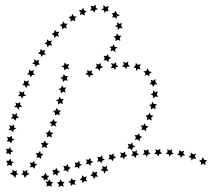

<svg xmlns="http://www.w3.org/2000/svg" viewBox="-20 -582 896 812"><path d="M261 -292 252 -284 251 -296 240 -301 251 -306 253 -318 261 -309 273 -311 267 -300 273 -289ZM255 -243 246 -235 245 -247 235 -253 246 -257 249 -269 257 -260 268 -261 262 -251 266 -240ZM246 -194 237 -187V-199L227 -206L238 -209L242 -221L249 -211L261 -212L254 -202L258 -191ZM235 -146 225 -140 226 -151 217 -159 228 -162 232 -173 238 -163H250L243 -154L246 -142ZM222 -99 212 -93 213 -104 204 -112 215 -115 220 -126 226 -115H238L230 -106L233 -94ZM206 -52 196 -46 198 -58 189 -66 201 -68 205 -79 211 -68 223 -67 214 -59 217 -47ZM188 -6 178 -1 180 -13 172 -21 183 -22 189 -33 194 -22 206 -20 197 -12 199 0ZM168 39 157 43 160 32 152 23 164 22 170 12 175 23 186 25 177 33 178 45ZM145 83 134 86 138 75 130 66H142L149 56L152 67L164 70L154 78V90ZM118 124 106 126 111 116 105 105 117 107 124 98 127 110 138 114 128 120 126 132ZM81 159 70 155 78 149 75 138 86 143 95 136V148L105 154L93 159L85 171ZM32 147 34 135 42 143 52 138 49 149 57 154 47 159 45 171 35 159 21 152ZM17 98 24 89 27 100 39 103 29 110 31 121 20 115 10 121 12 108 5 98ZM16 49 24 40 26 52 37 57 26 62 25 74 16 66 5 68 10 57 4 47ZM21 -1 30 -8 31 3 41 9 30 14 27 25 20 16 8 17 14 7 9 -4ZM30 -49 40 -56 39 -44 49 -38 38 -34 35 -23 27 -32H16L23 -42L19 -53ZM42 -97 52 -104 51 -92 60 -85 49 -82 45 -71 38 -80 26 -81 34 -90 31 -102ZM56 -144 66 -151 65 -139 74 -131 62 -129 58 -118 52 -128 40 -129 48 -138 45 -149ZM73 -191 83 -196 81 -185 90 -177 78 -175 73 -164 68 -175 56 -176 64 -185 62 -197ZM91 -237 102 -242 99 -230 107 -221 96 -220 90 -210 85 -221 74 -223 82 -231 81 -242ZM112 -281 123 -286 120 -274 127 -266 116 -265 110 -255 105 -266 94 -268 103 -276 102 -288ZM135 -325 146 -329 142 -318 149 -309 138 -308 131 -299 127 -310 116 -313 125 -320V-332ZM160 -368 171 -371 167 -360 174 -350 162 -351 155 -341 152 -353 140 -356 150 -363 151 -375ZM188 -408 200 -411 195 -400 201 -390 189 -391 181 -382 178 -394 168 -398 178 -404 179 -416ZM219 -447 231 -448 225 -438 230 -427 218 -430 210 -421 208 -433 198 -438 209 -444 211 -456ZM254 -482H266L259 -473L263 -462L251 -465L242 -458V-470L232 -476L243 -480L247 -492ZM292 -513 304 -512 296 -503 299 -492 288 -497 278 -490 279 -502 270 -510 282 -513 287 -524ZM336 -538 347 -534 338 -528V-516L328 -522L318 -518L321 -529L313 -539H325L332 -549ZM385 -550 394 -543 383 -540 379 -528 373 -538 361 -537 367 -547 363 -558 375 -555 385 -562ZM435 -545 440 -534 429 -536 422 -527 420 -538 408 -540 418 -548 416 -560 427 -553 441 -556ZM475 -513 472 -502 465 -510 454 -507 459 -518 452 -526 463 -527 469 -537 475 -524 487 -517ZM487 -464 479 -455 477 -467 466 -471 476 -476 475 -488 485 -481 496 -485 492 -473 499 -462ZM478 -414 468 -408 469 -420 460 -427 471 -430 475 -441 482 -431H494L486 -421L489 -409ZM458 -369 447 -365 451 -376 443 -385H455L461 -395L465 -384L477 -382L467 -374L468 -361ZM429 -328 418 -326 423 -336 418 -346 429 -345 437 -353 439 -342 450 -337 440 -331 438 -319ZM394 -292 382 -293 390 -302 386 -313 397 -309 406 -316V-304L416 -298L405 -294L401 -282ZM353 -265 341 -268 350 -275 349 -287 359 -280 369 -286 367 -274 376 -266 363 -264 357 -254ZM471 -307 481 -301 470 -297 467 -286 460 -295 448 -294 455 -304 449 -315 462 -312 471 -319ZM521 -310 530 -301 518 -300 513 -289 508 -299 496 -300 504 -309 501 -321 512 -316 523 -322ZM570 -300 575 -289 564 -291 556 -282 555 -294 544 -297 553 -304 554 -316 563 -308 576 -310ZM612 -270 611 -258 603 -266 592 -262 595 -272 587 -280 599 -282 604 -293 610 -281 622 -277ZM634 -225 628 -214 623 -225 612 -226 620 -234 617 -245 628 -241 638 -248 637 -235 646 -225ZM637 -174 628 -166 627 -178 617 -183 627 -188 628 -200 637 -192 648 -195 643 -183 649 -172ZM628 -125 618 -119 619 -131 610 -138 621 -141 624 -152 631 -142H643L636 -132L639 -121ZM611 -78 601 -74 603 -85 595 -93 607 -95 612 -105 617 -95 629 -93 620 -85 621 -72ZM589 -34 578 -31 582 -42 574 -51H586L592 -61L596 -50L608 -47L598 -39V-27ZM562 7 550 10 555 -1 549 -11 561 -10 568 -19 571 -7 582 -3 572 3 570 15ZM531 46 519 47 525 37 520 26 531 29 540 20 541 32 552 37 541 43 538 55ZM417 141 405 138 414 131 412 119 422 125 433 119 431 131 439 139 428 141 422 152ZM373 164 362 160 371 153V142L380 148L391 144L388 156L396 165H384L377 175ZM327 181 316 177 326 171 327 159 336 167 347 164 343 175 349 185 337 184 329 193ZM279 193 268 187 279 183 282 171 289 180 301 179 295 189 300 200 288 197 279 205ZM229 198 220 190 231 188 235 177 242 187H253L246 196L250 208L238 203L228 210ZM179 196 172 186H183L189 176L194 187L205 188L197 197L199 208L188 203L176 207ZM177 160 189 162 180 170 182 181 172 176 166 181 163 171 152 166 166 160 173 149ZM223 139 234 144 224 150 223 162 214 154 203 158 207 147 200 137H212L220 128ZM269 123 280 128 270 134 268 146 260 138 248 140 253 130 247 119 259 121 267 112ZM317 110 327 115 316 120 315 132 307 124 295 126 300 115 295 105 306 107 315 98ZM364 98 375 103 364 108 362 120 354 111 342 113 348 103 343 92 354 94 363 86ZM413 87 423 93 412 98 409 109 402 100 390 102 396 92 391 81 403 83 412 75ZM461 78 471 84 460 89 457 100 450 91 438 92 444 82 440 71 451 74 460 66ZM510 71 519 77 508 81 505 92 498 83 486 84 493 74 488 63 500 66 509 59ZM558 65 568 72 557 75 553 86 546 77H535L542 67L538 56L549 60L559 53ZM608 61 617 68 605 71 601 82 595 72H583L591 63L587 51L598 55L608 49ZM657 59 666 67 654 69 650 80 644 70 632 69 640 60 637 49 648 53 658 47ZM706 61 715 69 703 71 697 81 693 70 681 69 689 61 687 49 698 54 708 49ZM755 67 763 76H751L745 86L741 75L729 72L738 65L737 53L748 59L759 55ZM804 79 809 90 798 88 790 97 788 85 777 81 787 75V63L797 71L809 69ZM848 104 849 116 839 110 829 116 831 105 822 98 833 94 836 83 844 94 856 96Z"/></svg>

Font: Santa christmas start
Style: Regular
Weight: 400
Designer: MUHAMMAD YONI
Version: Version 001.000